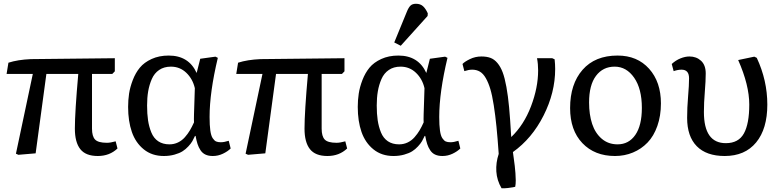

<svg xmlns="http://www.w3.org/2000/svg" viewBox="-20 -817 4164 1023"><path d="M501 14.2Q436.5 14.2 407.7 -22.5Q378.9 -59.1 378.9 -131.8Q378.9 -218.8 397 -422.9H227.1L169.9 0L78.1 7.8L64.9 2L154.8 -422.9H15.1L24.9 -482.9Q74.7 -499 144 -502L591.8 -506.8V-437L578.1 -422.9H470.2V-131.8Q470.2 -90.8 486.6 -73.5Q502.9 -56.2 549.8 -56.2Q568.4 -56.2 596.2 -64L606 -25.9Q564 14.2 501 14.2Z M853 14.2Q790 14.2 746.3 -21Q702.6 -56.2 682.6 -113.8Q662.6 -171.4 662.6 -247.1Q662.6 -283.7 667.7 -318.1Q672.9 -352.5 687.5 -390.6Q702.1 -428.7 725.1 -456.5Q748 -484.4 787.8 -502.7Q827.6 -521 878.9 -521Q985.8 -521 1027.8 -428.2L1046.9 -503.9L1127.9 -515.1L1140.6 -508.8Q1096.7 -325.2 1096.7 -193.8Q1096.7 -149.4 1100.6 -121.6Q1104.5 -93.8 1113.3 -80.6Q1122.1 -67.4 1131.6 -63.2Q1141.1 -59.1 1156.7 -59.1Q1174.3 -59.1 1198.7 -66.9L1209 -25.9Q1193.4 -10.3 1167.7 2Q1142.1 14.2 1113.8 14.2Q1090.8 14.2 1074.7 6.6Q1058.6 -1 1048.3 -16.6Q1038.1 -32.2 1032.5 -49.6Q1026.9 -66.9 1022 -92.8H1019Q1012.2 -77.6 1004.9 -64.9Q997.6 -52.2 983.4 -36.9Q969.2 -21.5 952.6 -11Q936 -0.5 909.9 6.8Q883.8 14.2 853 14.2ZM882.8 -47.9Q907.2 -47.9 928.2 -57.9Q949.2 -67.9 965.1 -85.9Q981 -104 991.9 -122.6Q1002.9 -141.1 1013.7 -165Q1012.7 -177.7 1013.7 -209.5Q1014.6 -241.2 1016.1 -283.4Q1017.6 -325.7 1018.1 -347.2Q1006.8 -396.5 972.7 -429.2Q938.5 -461.9 890.6 -461.9Q854 -461.9 828.1 -444.3Q802.2 -426.8 788.8 -395.8Q775.4 -364.7 769.5 -330.6Q763.7 -296.4 763.7 -254.9Q763.7 -210.4 768.8 -176Q773.9 -141.6 786.4 -111.1Q798.8 -80.6 823.2 -64.2Q847.7 -47.9 882.8 -47.9Z M1724.6 14.2Q1660.2 14.2 1631.3 -22.5Q1602.5 -59.1 1602.5 -131.8Q1602.5 -218.8 1620.6 -422.9H1450.7L1393.6 0L1301.8 7.8L1288.6 2L1378.4 -422.9H1238.8L1248.5 -482.9Q1298.3 -499 1367.7 -502L1815.4 -506.8V-437L1801.8 -422.9H1693.8V-131.8Q1693.8 -90.8 1710.2 -73.5Q1726.6 -56.2 1773.4 -56.2Q1792 -56.2 1819.8 -64L1829.6 -25.9Q1787.6 14.2 1724.6 14.2Z M2115.2 -573.2 2080.6 -590.8 2147.5 -753.9Q2156.7 -776.9 2167 -786.9Q2177.2 -796.9 2196.3 -796.9Q2219.7 -796.9 2233.9 -783.9Q2248 -771 2259.3 -746.1L2258.3 -731.9ZM2076.7 14.2Q2013.7 14.2 1970 -21Q1926.3 -56.2 1906.2 -113.8Q1886.2 -171.4 1886.2 -247.1Q1886.2 -283.7 1891.4 -318.1Q1896.5 -352.5 1911.1 -390.6Q1925.8 -428.7 1948.7 -456.5Q1971.7 -484.4 2011.5 -502.7Q2051.3 -521 2102.5 -521Q2209.5 -521 2251.5 -428.2L2270.5 -503.9L2351.6 -515.1L2364.3 -508.8Q2320.3 -325.2 2320.3 -193.8Q2320.3 -149.4 2324.2 -121.6Q2328.1 -93.8 2336.9 -80.6Q2345.7 -67.4 2355.2 -63.2Q2364.7 -59.1 2380.4 -59.1Q2397.9 -59.1 2422.4 -66.9L2432.6 -25.9Q2417 -10.3 2391.4 2Q2365.7 14.2 2337.4 14.2Q2314.5 14.2 2298.3 6.6Q2282.2 -1 2272 -16.6Q2261.7 -32.2 2256.1 -49.6Q2250.5 -66.9 2245.6 -92.8H2242.7Q2235.8 -77.6 2228.5 -64.9Q2221.2 -52.2 2207 -36.9Q2192.9 -21.5 2176.3 -11Q2159.7 -0.5 2133.5 6.8Q2107.4 14.2 2076.7 14.2ZM2106.4 -47.9Q2130.9 -47.9 2151.9 -57.9Q2172.9 -67.9 2188.7 -85.9Q2204.6 -104 2215.6 -122.6Q2226.6 -141.1 2237.3 -165Q2236.3 -177.7 2237.3 -209.5Q2238.3 -241.2 2239.7 -283.4Q2241.2 -325.7 2241.7 -347.2Q2230.5 -396.5 2196.3 -429.2Q2162.1 -461.9 2114.3 -461.9Q2077.6 -461.9 2051.8 -444.3Q2025.9 -426.8 2012.5 -395.8Q1999 -364.7 1993.2 -330.6Q1987.3 -296.4 1987.3 -254.9Q1987.3 -210.4 1992.4 -176Q1997.6 -141.6 2010 -111.1Q2022.5 -80.6 2046.9 -64.2Q2071.3 -47.9 2106.4 -47.9Z M2652.3 186Q2627.4 143.6 2624.5 96.7Q2621.6 49.8 2637.2 2.9Q2631.3 -82 2625.2 -142.6Q2619.1 -203.1 2610.8 -256.1Q2602.5 -309.1 2592.5 -342.5Q2582.5 -376 2568.6 -400.4Q2554.7 -424.8 2536.9 -435.3Q2519 -445.8 2496.1 -445.8Q2477.5 -445.8 2454.1 -438L2444.3 -476.1Q2454.6 -487.8 2483.4 -502Q2512.2 -516.1 2544.9 -516.1Q2573.2 -516.1 2593.5 -508.5Q2613.8 -501 2630.4 -481.2Q2647 -461.4 2658.2 -431.9Q2669.4 -402.3 2678.2 -353.8Q2687 -305.2 2692.6 -244.9Q2698.2 -184.6 2703.1 -98.1L2704.1 -86.9Q2771.5 -151.4 2809.3 -250.7Q2847.2 -350.1 2847.2 -441.9Q2847.2 -476.6 2841.3 -506.8H2922.4L2935.1 -501Q2938 -475.1 2938 -449.2Q2938 -323.7 2876.2 -201.4Q2814.5 -79.1 2712.9 -6.8Q2713.9 1 2717.3 25.9Q2720.7 50.8 2722.7 66.9Q2724.6 83 2726.3 105.5Q2728 127.9 2728 144Q2728 165 2725.1 178.2Q2720.7 179.2 2712.9 180.9Q2705.1 182.6 2685.8 184.8Q2666.5 187 2652.3 186Z M3256.8 14.2Q3148.4 14.2 3083 -54.4Q3017.6 -123 3017.6 -241.2Q3017.6 -369.1 3084 -445.1Q3150.4 -521 3270.5 -521Q3375.5 -521 3438.5 -450.7Q3501.5 -380.4 3501.5 -266.1Q3501.5 -199.7 3482.4 -145.8Q3463.4 -91.8 3430.2 -57.4Q3397 -22.9 3352.5 -4.4Q3308.1 14.2 3256.8 14.2ZM3270.5 -47.9Q3330.1 -47.9 3365 -98.1Q3399.9 -148.4 3399.9 -242.2Q3399.9 -343.8 3358.9 -402.8Q3317.9 -461.9 3254.9 -461.9Q3192.4 -461.9 3155.5 -412.8Q3118.7 -363.8 3118.7 -271Q3118.7 -206.5 3135 -157Q3151.4 -107.4 3186.3 -77.6Q3221.2 -47.9 3270.5 -47.9Z M3841.3 14.2Q3743.7 14.2 3692.4 -38.1Q3641.1 -90.3 3641.1 -189Q3641.1 -242.2 3646.2 -303Q3651.4 -363.8 3651.4 -399.9Q3651.4 -445.8 3611.3 -445.8Q3591.8 -445.8 3569.3 -438L3559.1 -476.1Q3580.1 -495.6 3605.5 -505.9Q3630.9 -516.1 3653.3 -516.1Q3690.4 -516.1 3715.3 -493.2Q3740.2 -470.2 3740.2 -425.8Q3740.2 -386.2 3735.4 -327.9Q3730.5 -269.5 3730.5 -220.2Q3730.5 -54.2 3847.2 -54.2Q3915 -54.2 3943.6 -106Q3972.2 -157.7 3972.2 -259.8Q3972.2 -363.8 3913.1 -497.1L3999 -515.1L4012.2 -508.8Q4068.4 -388.2 4068.4 -259.8Q4068.4 -130.4 4008.8 -58.1Q3949.2 14.2 3841.3 14.2Z"/></svg>

Font: Literata Book
Style: Regular
Weight: 400
Designer: Latin by Veronika Burian and Jose Scaglione. Greek by Irene Vlachou. Cyrillic by Vera Evstafieva
Foundry: TypeTogether
Version: Version 2.003;PS 002.003;hotconv 1.0.88;makeotf.lib2.5.64775